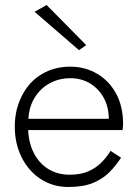

<svg xmlns="http://www.w3.org/2000/svg" viewBox="-20 -736 550 766"><path d="M72 -217H469Q470 -223 470.5 -229.5Q471 -236 471 -242Q471 -311 443.5 -362Q416 -413 368 -441.5Q320 -470 260 -470Q205 -470 160 -447.5Q115 -425 86 -384.5Q57 -344 45 -291Q42 -276 40.5 -261.5Q39 -247 39 -231Q39 -162 67 -107Q95 -52 143.5 -21Q192 10 252 10Q313 10 352 -6.5Q391 -23 417 -49.5Q443 -76 463 -107L421 -134Q406 -109 384.5 -87.5Q363 -66 332.5 -52.5Q302 -39 258 -39Q209 -39 171.5 -62.5Q134 -86 113 -129.5Q92 -173 92 -231L93 -249Q93 -303 116 -342.5Q139 -382 177 -403Q215 -424 260 -424Q305 -424 339.5 -403Q374 -382 394 -345.5Q414 -309 414 -262H72ZM118 -689 295 -536 324 -556 166 -716Z"/></svg>

Font: Jost Light
Style: Regular
Weight: 300
Version: Version 3.710